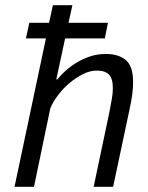

<svg xmlns="http://www.w3.org/2000/svg" viewBox="-20 -720 570 740"><path d="M93 -632H169L184 -700H259L244 -632H396L384 -572H231L197 -414H201Q214 -430 232.5 -447Q251 -464 275 -478.5Q299 -493 327 -502.5Q355 -512 388 -512Q437 -512 465 -488.5Q493 -465 493 -403Q493 -361 480 -302L416 0H341L401 -285Q407 -315 411 -338.5Q415 -362 415 -380Q415 -417 400 -432.5Q385 -448 353 -448Q327 -448 300 -434.5Q273 -421 248 -400Q223 -379 203.5 -353Q184 -327 174 -303L111 0H36L157 -572H80Z"/></svg>

Font: PT Sans
Style: Italic
Weight: 400
Italic angle: -12°
Designer: A.Korolkova, O.Umpeleva, V.Yefimov
Foundry: ParaType Ltd
Version: Version 2.003W OFL